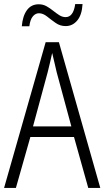

<svg xmlns="http://www.w3.org/2000/svg" viewBox="-20 -922 512 942"><path d="M413 0 343 -250H129L58 0H0L204 -715H269L472 0ZM258 -568Q253 -591 247 -615.5Q241 -640 236 -662Q231 -639 225.5 -615.5Q220 -592 214 -568L142 -302H330ZM87 -793Q91 -843 112 -872Q133 -901 170 -901Q191 -901 208 -891.5Q225 -882 240.5 -869.5Q256 -857 271 -847.5Q286 -838 302 -838Q340 -838 349 -902H385Q382 -849 359 -821.5Q336 -794 302 -794Q275 -794 253 -809.5Q231 -825 211 -841Q191 -857 171 -857Q154 -857 141 -841.5Q128 -826 124 -793Z"/></svg>

Font: Noto Sans Khmer Condensed Light
Style: Regular
Weight: 300
Width: 3
Designer: Danh Hong and the Monotype Design Team
Foundry: Monotype Imaging Inc.
Version: Version 2.004; ttfautohint (v1.8.4.7-5d5b)